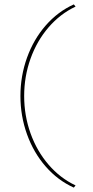

<svg xmlns="http://www.w3.org/2000/svg" viewBox="-20 -731 422 874"><path d="M73 -294Q73 -385 103 -468.5Q133 -552 188 -615Q243 -678 316 -711L324 -701Q254 -668 201 -606.5Q148 -545 119 -464Q90 -383 90 -294Q90 -205 119 -124Q148 -43 201 18.5Q254 80 324 113L316 123Q243 90 188 27Q133 -36 103 -119.5Q73 -203 73 -294Z"/></svg>

Font: Ysabeau Thin
Style: Regular
Weight: 200
Designer: Christian Thalmann (Catharsis Fonts)
Version: Version 0.003